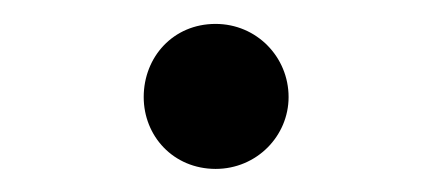

<svg xmlns="http://www.w3.org/2000/svg" viewBox="-20 -368 366 163"><path d="M102 -285.6C102 -252.6 127 -224.7 163 -224.6C198 -224.6 225 -252.6 225 -285.6C225 -319.6 197.9 -347.7 163 -347.7C127 -347.7 102 -319.6 102 -285.6Z"/></svg>

Font: YuFanDanQingSong
Style: Regular
Weight: 100
Foundry: 余繁
Version: Version 1.0